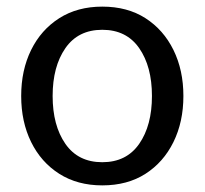

<svg xmlns="http://www.w3.org/2000/svg" viewBox="-20 -550 618 580"><path d="M289 10Q214 10 159 -25Q104 -60 74 -121Q44 -182 44 -260Q44 -338 74 -399Q104 -460 159 -495Q214 -530 289 -530Q365 -530 419.5 -495Q474 -460 504 -399Q534 -338 534 -260Q534 -182 504 -121Q474 -60 419.5 -25Q365 10 289 10ZM289 -60Q362 -60 400.5 -115.5Q439 -171 439 -260Q439 -349 400.5 -404.5Q362 -460 289 -460Q216 -460 177.5 -404.5Q139 -349 139 -260Q139 -171 177.5 -115.5Q216 -60 289 -60Z"/></svg>

Font: Hedvig Letters Sans
Style: Regular
Weight: 400
Designer: Alexander Örn & Tor Weibull
Foundry: Kanon Foundry
Version: Version 1.000; ttfautohint (v1.8.4.7-5d5b)